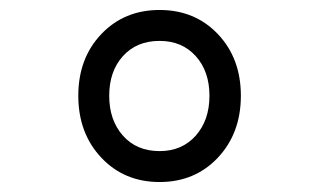

<svg xmlns="http://www.w3.org/2000/svg" viewBox="-20 -797 640 385"><path d="M417 -481Q371 -432 300 -432Q229 -432 183 -481Q137 -530 137 -605Q137 -680 183 -728.5Q229 -777 300 -777Q371 -777 417 -728.5Q463 -680 463 -605Q463 -530 417 -481ZM300 -494Q345 -494 372.5 -525Q400 -556 400 -605Q400 -654 372.5 -684.5Q345 -715 300 -715Q254 -715 226.5 -684.5Q199 -654 199 -605Q199 -556 226.5 -525Q254 -494 300 -494Z"/></svg>

Font: Moralerspace Krypton JPDOC
Style: Regular
Weight: 400
Version: v0.0.6; ttfautohint (v1.8.4.7-5d5b-dirty) -l 6 -r 45 -G 200 